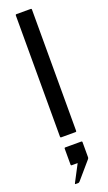

<svg xmlns="http://www.w3.org/2000/svg" viewBox="-189 -759 600 1062"><g transform="rotate(-20 111.0 -227.5)"><path d="M69 -725H154Q159 -725 159 -720V-5Q159 0 154 0H69Q64 0 64 -5V-720Q64 -725 69 -725ZM71 270H56Q51 270 53.5 265L106 165H71Q66 165 66 160V65Q66 60 71 60H166Q171 60 171 65V155Q171 160 166.5 165L80.5 265Q76 270 71 270Z"/></g></svg>

Font: MFEK Sans
Style: Regular
Weight: 400
Designer: Owen Earl
Foundry: indestructible type*
Version: Version 0.001; ttfautohint (v1.8.4.7-5d5b)